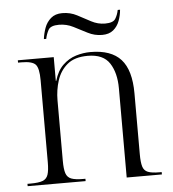

<svg xmlns="http://www.w3.org/2000/svg" viewBox="-52 -767 736 815"><g transform="rotate(-5 316.0 -359.5)"><path d="M33 0V-10H47Q81 -10 98 -16.5Q115 -23 121 -41Q127 -59 127 -94V-443Q127 -495 112.5 -510.5Q98 -526 53 -526H38V-536H191V-435H193Q205 -477 230 -501Q255 -525 286 -534.5Q317 -544 348 -544Q436 -544 477.5 -498Q519 -452 519 -353V-94Q519 -59 524.5 -41Q530 -23 546.5 -16.5Q563 -10 595 -10H605V0H455V-380Q455 -446 428 -487.5Q401 -529 335 -529Q279 -529 248 -503Q217 -477 204 -436.5Q191 -396 191 -352V-94Q191 -59 197 -41Q203 -23 220 -16.5Q237 -10 270 -10H280V0ZM404 -612Q372 -612 343 -627Q314 -642 285.5 -656.5Q257 -671 225 -671Q189 -671 179.5 -653.5Q170 -636 166 -616H156Q159 -640 167.5 -663.5Q176 -687 194.5 -703Q213 -719 243 -719Q277 -719 305.5 -704Q334 -689 362 -674Q390 -659 421 -659Q455 -659 465 -675Q475 -691 479 -712H489Q487 -688 478.5 -665Q470 -642 452 -627Q434 -612 404 -612Z"/></g></svg>

Font: Noto Serif Display Light
Style: Regular
Weight: 300
Designer: Monotype Design Team
Foundry: Monotype Imaging Inc.
Version: Version 2.009